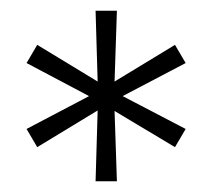

<svg xmlns="http://www.w3.org/2000/svg" viewBox="-20 -732 398 360"><path d="M210 -551.8 328.1 -490.2 308.1 -456.1 194.8 -523.9 199.2 -392.1H159.2L163.1 -524.9L49.8 -456.1L29.8 -490.2L147 -551.8L29.8 -613.8L49.8 -647.9L163.1 -579.1L159.2 -711.9H199.2L194.8 -579.1L308.1 -647.9L328.1 -613.8Z"/></svg>

Font: Marcellus
Style: Regular
Weight: 400
Designer: Astigmatic (AOETI)
Foundry: Astigmatic (AOETI)
Version: Version 1.000